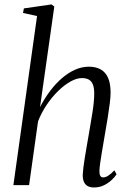

<svg xmlns="http://www.w3.org/2000/svg" viewBox="-20 -837 582 868"><path d="M405 10.5Q389 10.5 377.5 4.8Q366 -1 360 -13.5Q354 -26 354 -46.5Q354.5 -59.5 357 -79.5Q359.5 -99.5 363.5 -124.5Q367.5 -149.5 372.2 -176.5Q377 -203.5 381.5 -230Q385.5 -255 390 -280.5Q394.5 -306 398.2 -330.2Q402 -354.5 404 -376Q406 -397.5 406 -414Q406 -439.5 400 -454.8Q394 -470 381.8 -477Q369.5 -484 350 -484Q326.5 -484 298.8 -468.5Q271 -453 243 -425.8Q215 -398.5 191.2 -363.2Q167.5 -328 152 -288.5L111.5 0H40.5L147.5 -764.5L84 -778.5L88 -799L213 -817L225.5 -807.5L161 -353Q181.5 -392.5 206.5 -425.8Q231.5 -459 260 -483.5Q288.5 -508 319.2 -521.8Q350 -535.5 382 -535.5Q413.5 -535.5 435.5 -523Q457.5 -510.5 468.8 -484.5Q480 -458.5 480 -417.5Q480 -399 476.2 -369Q472.5 -339 466.8 -303.8Q461 -268.5 455 -234Q451 -210 446.8 -185.5Q442.5 -161 438.8 -138.2Q435 -115.5 432.5 -96.8Q430 -78 429.5 -66Q429 -50.5 433 -42.8Q437 -35 446.5 -35Q457 -35 469 -42.5Q481 -50 497 -67L507 -49Q499 -36.5 484.2 -22.8Q469.5 -9 449.5 0.8Q429.5 10.5 405 10.5Z"/></svg>

Font: Merriweather 96pt Light
Style: Italic
Weight: 300
Italic angle: -7.8°
Version: Version 2.101